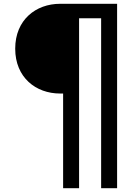

<svg xmlns="http://www.w3.org/2000/svg" viewBox="-20 -740 732 1010"><path d="M296 -248H312V250H396V-644H512V250H596V-720H296C169 -720 60 -636 60 -484C60 -332 169 -248 296 -248Z"/></svg>

Font: Kufam Arabic Latin Roman Normal
Style: Regular
Weight: 400
Designer: Wael Morcos & Artur Schmal
Version: Version 1.200;PS 001.200;hotconv 1.0.88;makeotf.lib2.5.64775